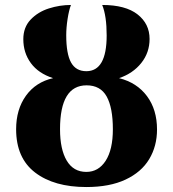

<svg xmlns="http://www.w3.org/2000/svg" viewBox="-20 -744 698 774"><path d="M45 -223Q45 -303 84.5 -358Q124 -413 194 -429Q135 -448 104.5 -489.5Q74 -531 74 -586Q74 -634 103.5 -665Q133 -696 177 -710Q221 -724 266 -724Q258 -703 252.5 -668Q247 -633 247 -602Q247 -527 266.5 -492Q286 -457 328 -457Q410 -457 410 -601Q410 -680 392 -724Q486 -724 534.5 -686Q583 -648 583 -587Q583 -532 549.5 -490Q516 -448 460 -429Q532 -411 572.5 -356.5Q613 -302 613 -222Q613 -155 581.5 -102.5Q550 -50 486 -20Q422 10 328 10Q198 10 121.5 -48.5Q45 -107 45 -223ZM435 -223Q435 -310 410 -355Q385 -400 329 -400Q222 -400 222 -223Q222 -142 249 -96.5Q276 -51 328 -51Q377 -51 406 -96Q435 -141 435 -223Z"/></svg>

Font: Noto Serif CondBlack
Style: Regular
Weight: 900
Width: 3
Designer: Monotype Design Team
Foundry: Monotype Imaging Inc.
Version: Version 1.001